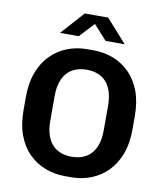

<svg xmlns="http://www.w3.org/2000/svg" viewBox="-96 -963 897 1050"><g transform="rotate(10 353.0 -437.5)"><path d="M337 10Q278 10 226 -10Q174 -30 134.5 -69.5Q95 -109 73 -168Q51 -227 51 -307V-378Q51 -458 73.5 -517Q96 -576 135.5 -615.5Q175 -655 226.5 -675Q278 -695 336 -695H370Q430 -695 481.5 -675Q533 -655 572.5 -615.5Q612 -576 634 -517Q656 -458 656 -378V-307Q656 -227 633.5 -168Q611 -109 571.5 -69.5Q532 -30 480.5 -10Q429 10 371 10ZM353 -101Q385 -101 412 -110.5Q439 -120 459 -140.5Q479 -161 490.5 -194Q502 -227 502 -275V-409Q502 -457 490.5 -490.5Q479 -524 459 -544.5Q439 -565 412 -574.5Q385 -584 354 -584Q323 -584 295.5 -574.5Q268 -565 248 -544.5Q228 -524 216.5 -491Q205 -458 205 -410V-276Q205 -228 216.5 -194.5Q228 -161 248 -140.5Q268 -120 295 -110.5Q322 -101 353 -101ZM174 -757 289 -885H419L533 -757H427L337 -857H371L278 -757Z"/></g></svg>

Font: Chivo SemiBold
Style: Regular
Weight: 600
Designer: Hector Gatti
Foundry: Omnibus-Type
Version: Version 2.002